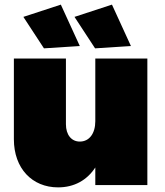

<svg xmlns="http://www.w3.org/2000/svg" viewBox="-20 -800 712 830"><path d="M325 -601 243 -780 81 -727 170 -591ZM546 -601 464 -780 302 -727 391 -591ZM392 -547V-276C392 -223 366 -188 325 -188C289 -188 265 -217 265 -263V-547H40V-198C40 -72 119 10 231 10C301 10 356 -21 392 -76V0H617V-547Z"/></svg>

Font: Montserrat arm Black
Style: Regular
Weight: 900
Designer: Julieta Ulanovsky
Foundry: Julieta Ulanovsky
Version: Version 6.000;PS 006.000;hotconv 1.0.88;makeotf.lib2.5.64775